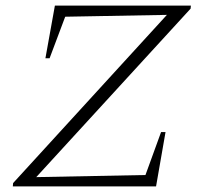

<svg xmlns="http://www.w3.org/2000/svg" viewBox="-20 -669 710 689"><path d="M664 -638 96 -18 90 -33 502 -41 558 -195H574L540 0H26L27 -12L593 -631L600 -616L214 -609L158 -460H143L177 -649H665Z"/></svg>

Font: Piazzolla Thin Thin
Style: Italic
Weight: 250
Italic angle: -11.3°
Version: Version 2.005